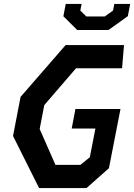

<svg xmlns="http://www.w3.org/2000/svg" viewBox="-20 -960 684 980"><path d="M179.5 0H421.5L536 -101.5L595 -403.5H365L346 -304H467L438.5 -157.5L390.5 -118.5H263L182.5 -301.5L206 -423.5L368 -611.5H603L613 -730H315L85 -465.5L46.5 -266ZM303.5 -877 374 -807H534L632.5 -877.5L644.5 -940H563.5L557 -906L514.5 -876H420.5L390 -906L396.5 -940H315.5Z"/></svg>

Font: Monaspace Krypton SemiBold
Style: Italic
Weight: 600
Italic angle: -11°
Designer: Riley Cran & the Lettermatic Team
Foundry: Lettermatic
Version: Version 1.101 (Monaspace Krypton)